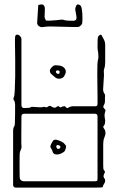

<svg xmlns="http://www.w3.org/2000/svg" viewBox="-20 -858 542 878"><path d="M53 0Q40 0 40 -13V-260Q40 -273 45 -280Q47 -283 47.5 -287.5Q48 -292 48 -296Q49 -316 49 -336.5Q49 -357 49 -378Q49 -384 48 -390Q47 -396 42 -402Q41 -404 41.5 -408Q42 -412 43 -413Q46 -416 47.5 -443.5Q49 -471 49.5 -509.5Q50 -548 49.5 -587.5Q49 -627 48.5 -655Q48 -683 49 -687Q49 -699 58 -699.5Q67 -700 74 -690Q78 -686 78 -679V-378Q78 -364 90 -364Q94 -364 106.5 -364.5Q119 -365 123 -369Q124 -370 135 -369Q146 -368 159.5 -367.5Q173 -367 178 -369Q182 -370 185 -369Q193 -365 200.5 -371Q208 -377 215 -371Q231 -360 241 -371Q247 -374 249 -372Q255 -365 260 -368Q265 -371 271 -372Q277 -374 281.5 -367.5Q286 -361 293 -366Q305 -373 317 -372H416Q426 -372 426 -383Q426 -394 426 -415.5Q426 -437 425.5 -461Q425 -485 425 -505Q425 -525 425 -534Q425 -549 425.5 -564Q426 -579 430 -593Q430 -615 428 -623Q426 -631 426 -644Q426 -670 426.5 -677.5Q427 -685 428 -689Q430 -694 436.5 -698Q443 -702 446 -694Q452 -684 456.5 -674.5Q461 -665 461 -654V-603Q461 -590 461 -572.5Q461 -555 456 -542Q454 -537 455 -526.5Q456 -516 455 -506L452 -457Q451 -450 452 -443Q453 -436 458 -429Q462 -424 460 -413Q460 -407 460 -396Q460 -385 454 -376Q451 -369 454 -365Q457 -361 460.5 -357.5Q464 -354 461 -348Q457 -336 458.5 -324Q460 -312 461 -306Q461 -300 460 -294Q459 -288 454 -282Q450 -278 455 -271Q468 -254 458 -231Q454 -222 453 -214Q452 -206 452 -198V-103Q452 -96 452.5 -88.5Q453 -81 459 -75Q461 -74 459.5 -70Q458 -66 457 -64Q450 -51 457 -43Q461 -38 461 -32Q461 -25 456.5 -18.5Q452 -12 450 -4Q450 -1 443 -1Q441 -1 435.5 -0.5Q430 0 411 0Q392 0 351 0Q310 0 238 0Q166 0 53 0ZM249 -498Q239 -498 229.5 -506.5Q220 -515 212 -522Q204 -534 212 -545Q218 -553 224.5 -557Q231 -561 241 -559Q260 -559 270.5 -550.5Q281 -542 281 -530Q281 -523 274 -510.5Q267 -498 249 -498ZM246 -520Q251 -520 252 -524Q253 -528 253 -529Q253 -536 243 -536Q240 -537 236 -533Q235 -529 236 -527Q240 -520 246 -520ZM92 -29H410Q421 -29 423.5 -31Q426 -33 426 -42V-326Q426 -338 413 -338H91Q78 -338 78 -325Q78 -264 77.5 -237Q77 -210 77.5 -202.5Q78 -195 78 -192Q80 -183 75 -173Q70 -163 70 -154Q70 -129 69.5 -115.5Q69 -102 69.5 -88Q70 -74 70 -49Q70 -29 92 -29ZM273 -164Q255 -151 239 -151.5Q223 -152 220 -166Q219 -172 214.5 -178Q210 -184 210 -188Q212 -196 215.5 -202.5Q219 -209 223 -215Q229 -221 239.5 -218.5Q250 -216 261 -210.5Q272 -205 276 -199Q285 -190 281 -181Q279 -170 273 -164ZM254 -180Q256 -182 256 -185Q257 -188 255 -190Q254 -192 248 -194Q242 -196 240 -194Q239 -193 238 -191Q237 -189 237 -187Q237 -186 238 -184.5Q239 -183 240 -181Q241 -177 245.5 -177Q250 -177 254 -180ZM173 -734Q166 -733 157.5 -739Q149 -745 150 -756L155 -835Q175 -841 180 -834Q185 -827 185 -821Q185 -818 185 -806.5Q185 -795 184 -787Q183 -781 185 -775Q187 -769 190 -764Q202 -763 215.5 -764Q229 -765 241 -766Q249 -767 258 -768Q267 -769 271 -767Q279 -764 293 -763.5Q307 -763 315 -763Q334 -763 329 -786L324 -815Q324 -822 328.5 -832Q333 -842 345 -835Q352 -832 354.5 -814.5Q357 -797 357 -779Q357 -761 356 -753Q356 -748 349.5 -741.5Q343 -735 338 -735Q332 -734 313.5 -734.5Q295 -735 273 -735.5Q251 -736 232.5 -736.5Q214 -737 208 -737Q200 -737 190.5 -736Q181 -735 173 -734Z"/></svg>

Font: Sankofa Display
Style: Regular
Weight: 400
Designer: Batsirai Madzonga
Foundry: Batsirai Madzonga
Version: Version 1.000; ttfautohint (v1.8.4.7-5d5b)